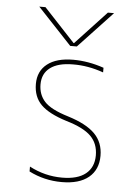

<svg xmlns="http://www.w3.org/2000/svg" viewBox="-54 -792 608 844"><g transform="rotate(5 250.0 -370.0)"><path d="M389.6 -506.8V-486.3Q321.3 -510.7 254.9 -509.8Q189.5 -509.8 154.8 -483.9Q120.1 -458 120.1 -410.2Q120.1 -365.2 147.9 -334.5Q175.8 -303.7 252.9 -280.3Q335 -254.9 372.6 -216.8Q410.2 -178.7 410.2 -120.1Q410.2 -58.6 368.7 -24.4Q327.1 9.8 250 9.8Q172.9 9.8 105.5 -24.4V-45.9Q173.8 -9.8 250 -9.8Q318.4 -9.8 354 -38.6Q389.6 -67.4 389.6 -120.1Q389.6 -171.9 356.9 -204.6Q324.2 -237.3 247.1 -259.8Q168.9 -284.2 134.3 -318.8Q99.6 -353.5 99.6 -410.2Q99.6 -466.8 140.1 -498.5Q180.7 -530.3 254.9 -530.3Q321.3 -530.3 389.6 -506.8ZM264.6 -589.8H235.4L85 -750H112.3L249 -603.5H251L387.7 -750H415Z"/></g></svg>

Font: Mgen+ 1mn thin
Style: Regular
Weight: 100
Designer: [Source Han Sans]
Ryoko NISHIZUKA  (kana & ideographs); Paul D. Hunt (Latin, Greek & Cyrillic); Wenlong ZHANG  (bopomofo
Version: Version 1.059.20150602